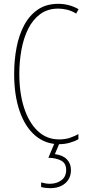

<svg xmlns="http://www.w3.org/2000/svg" viewBox="-20 -810 455 1004"><path d="M285 -765Q229 -765 190 -736Q151 -707 127 -658.5Q103 -610 92 -549Q81 -488 81 -423Q81 -322 106.5 -244.5Q132 -167 178.5 -124Q225 -81 289 -81Q323 -81 349 -90.5Q375 -100 390 -109V-82Q371 -71 344.5 -63.5Q318 -56 289 -56Q218 -56 165 -100.5Q112 -145 83 -228Q54 -311 54 -424Q54 -495 66.5 -561Q79 -627 106.5 -678.5Q134 -730 178 -760Q222 -790 285 -790Q341 -790 391 -762L378 -739Q354 -754 329.5 -759.5Q305 -765 285 -765ZM351 79Q351 122 321.5 148Q292 174 241 174Q232 174 219 172.5Q206 171 195 168V144Q220 151 241 151Q276 151 301 132.5Q326 114 326 79Q326 44 300 30Q274 16 233 15L267 -66H293L267 -4Q308 1 329.5 23Q351 45 351 79Z"/></svg>

Font: Noto Sans Malayalam UI ExtraCondensed Thin
Style: Regular
Weight: 100
Width: 2
Designer: Jelle Bosma - Monotype Design Team
Foundry: Monotype Imaging Inc.
Version: Version 2.104; ttfautohint (v1.8.4.7-5d5b)